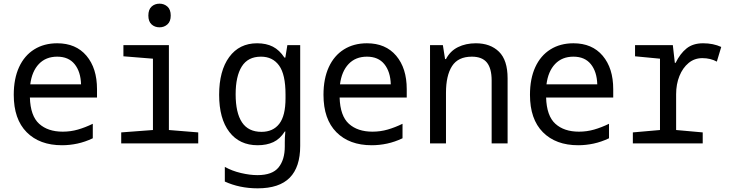

<svg xmlns="http://www.w3.org/2000/svg" viewBox="-20 -782 3981 1047"><path d="M318 10Q196 10 125.5 -61Q55 -132 55 -265Q55 -353 84 -416Q113 -479 166.5 -512.5Q220 -546 292 -546Q394 -546 451.5 -478Q509 -410 509 -296V-250H143Q146 -150 193.5 -107Q241 -64 322 -64Q365 -64 405 -75.5Q445 -87 486 -107V-28Q444 -8 402 1Q360 10 318 10ZM422 -322Q420 -391 387 -432Q354 -473 292 -473Q230 -473 192 -433Q154 -393 145 -322Z M850 -633Q824 -633 806.5 -649Q789 -665 789 -697Q789 -730 806.5 -746Q824 -762 850 -762Q875 -762 893 -746Q911 -730 911 -697Q911 -665 893 -649Q875 -633 850 -633ZM641 0V-60L814 -73V-462L653 -475V-536H901V-73L1061 -60V0Z M1385 245Q1335 245 1290 235.5Q1245 226 1206 208V128Q1245 150 1294 161.5Q1343 173 1384 173Q1465 173 1499 131Q1533 89 1533 17V-5Q1533 -17 1533.5 -32Q1534 -47 1536 -65H1533Q1507 -24 1470.5 -7Q1434 10 1385 10Q1286 10 1230.5 -62.5Q1175 -135 1175 -265Q1175 -396 1230 -471Q1285 -546 1382 -546Q1432 -546 1468 -527.5Q1504 -509 1531 -468H1536L1547 -536H1617V14Q1617 129 1560 187Q1503 245 1385 245ZM1406 -63Q1469 -63 1503 -107Q1537 -151 1537 -246V-267Q1537 -376 1502 -424.5Q1467 -473 1403 -473Q1332 -473 1298.5 -419.5Q1265 -366 1265 -268Q1265 -167 1299.5 -115Q1334 -63 1406 -63Z M2007 10Q1885 10 1814.5 -61Q1744 -132 1744 -265Q1744 -353 1773 -416Q1802 -479 1855.5 -512.5Q1909 -546 1981 -546Q2083 -546 2140.5 -478Q2198 -410 2198 -296V-250H1832Q1835 -150 1882.5 -107Q1930 -64 2011 -64Q2054 -64 2094 -75.5Q2134 -87 2175 -107V-28Q2133 -8 2091 1Q2049 10 2007 10ZM2111 -322Q2109 -391 2076 -432Q2043 -473 1981 -473Q1919 -473 1881 -433Q1843 -393 1834 -322Z M2325 0V-536H2395L2407 -460H2412Q2435 -504 2477.5 -525Q2520 -546 2575 -546Q2654 -546 2701 -500Q2748 -454 2748 -355V0H2661V-343Q2661 -409 2635 -441Q2609 -473 2553 -473Q2478 -473 2445 -421.5Q2412 -370 2412 -276V0Z M3133 10Q3011 10 2940.5 -61Q2870 -132 2870 -265Q2870 -353 2899 -416Q2928 -479 2981.5 -512.5Q3035 -546 3107 -546Q3209 -546 3266.5 -478Q3324 -410 3324 -296V-250H2958Q2961 -150 3008.5 -107Q3056 -64 3137 -64Q3180 -64 3220 -75.5Q3260 -87 3301 -107V-28Q3259 -8 3217 1Q3175 10 3133 10ZM3237 -322Q3235 -391 3202 -432Q3169 -473 3107 -473Q3045 -473 3007 -433Q2969 -393 2960 -322Z M3431 0V-60L3579 -73V-462L3443 -475V-536H3649L3660 -439H3664Q3689 -490 3724 -518Q3759 -546 3814 -546Q3842 -546 3866.5 -541Q3891 -536 3913 -526L3889 -446Q3854 -465 3810 -465Q3767 -465 3735 -438.5Q3703 -412 3685 -367.5Q3667 -323 3667 -268V-73L3812 -60V0Z"/></svg>

Font: Noto Sans Mono SemiCondensed
Style: Regular
Weight: 400
Width: 4
Designer: Monotype Design Team
Foundry: Monotype Imaging Inc.
Version: Version 2.014